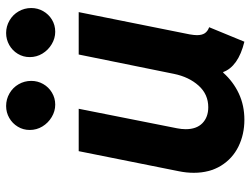

<svg xmlns="http://www.w3.org/2000/svg" viewBox="-114 -681 803 615"><g transform="rotate(-90 287.5 -373.5)"><path d="M41.5 -154.3Q41.5 -177.7 46.4 -201.7L110.8 -522.9H246.6L184.1 -208Q181.2 -193.4 181.2 -180.2Q181.2 -145.5 200.4 -126.7Q219.7 -107.9 251.5 -107.9Q293 -107.9 320.8 -138.9Q348.6 -169.9 358.4 -217.8L420.4 -522.9H556.2L484.9 -167.5Q482.4 -152.8 482.4 -144Q482.4 -128.4 488.5 -119.1Q494.6 -109.9 507.8 -105L461.4 7.8Q421.4 -2 397 -19.3Q372.6 -36.6 364.3 -60.1H362.3Q333.5 -27.8 295.4 -10Q257.3 7.8 211.4 7.8Q164.6 7.8 125.7 -11.2Q86.9 -30.3 64.2 -67.1Q41.5 -104 41.5 -154.3ZM412.1 -679.7Q412.1 -700.7 422.6 -718Q433.1 -735.4 450.9 -745.4Q468.8 -755.4 489.3 -755.4Q510.7 -755.4 529.3 -744.6Q547.9 -733.9 558.6 -715.3Q569.3 -696.8 569.3 -674.8Q569.3 -654.3 559.3 -636.7Q549.3 -619.1 532 -608.6Q514.6 -598.1 493.2 -598.1Q472.2 -598.1 453.4 -609.4Q434.6 -620.6 423.3 -639.2Q412.1 -657.7 412.1 -679.7ZM178.7 -679.7Q178.7 -700.7 189.2 -718Q199.7 -735.4 217.3 -745.4Q234.9 -755.4 255.4 -755.4Q277.3 -755.4 295.9 -744.6Q314.5 -733.9 325.2 -715.3Q335.9 -696.8 335.9 -674.8Q335.9 -654.3 325.9 -636.7Q315.9 -619.1 298.3 -608.6Q280.8 -598.1 259.8 -598.1Q238.8 -598.1 220 -609.4Q201.2 -620.6 189.9 -639.2Q178.7 -657.7 178.7 -679.7Z"/></g></svg>

Font: Reddit Sans Fudge
Style: Bold
Weight: 700
Italic angle: -11.25°
Designer: Stephen Hutchings
Version: Version 1.013